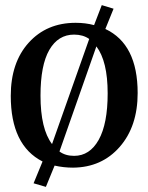

<svg xmlns="http://www.w3.org/2000/svg" viewBox="-20 -646 578 749"><path d="M159 83 111 69 146 -16Q22 -79 22 -272Q22 -402 92 -479.5Q162 -557 275 -557Q314 -557 347 -548L377 -626L423 -612L391 -533Q517 -474 517 -283Q517 -153 447 -73Q377 7 265 8Q228 8 193 0ZM269 -511Q207 -511 172.5 -451.5Q138 -392 138 -273Q138 -143 183 -84L328 -494Q304 -511 269 -511ZM400 -282Q400 -407 356 -465L212 -55Q235 -38 269 -38Q330 -38 365 -100.5Q400 -163 400 -282Z"/></svg>

Font: Aikya SemiBold
Style: Regular
Weight: 600
Designer: Neelakash Kshetrimayum (Latin subset based on Merriweather by Eben Sorkin)
Foundry: Brand New Type
Version: Version 1.00 b005